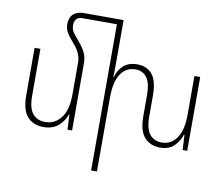

<svg xmlns="http://www.w3.org/2000/svg" viewBox="-100 -884 1444 1240"><g transform="rotate(10 622.0 -263.5)"><path d="M408 -443V0H378L373 -98H370Q354 -53 317.5 -21.5Q281 10 221 10Q155 10 116 -32.5Q77 -75 77 -172V-484H115V-176Q115 -94 145 -59Q175 -24 226 -24Q290 -24 330 -75.5Q370 -127 370 -231V-440Q370 -498 319 -556Q286 -593 272 -617Q258 -641 258 -670Q258 -714 282.5 -737Q307 -760 350 -760H612V-469Q612 -447 611.5 -427.5Q611 -408 610 -386H613Q626 -433 659 -463.5Q692 -494 751 -494Q812 -494 847.5 -451.5Q883 -409 883 -312V-176Q883 -94 912.5 -59Q942 -24 991 -24Q1052 -24 1088.5 -76.5Q1125 -129 1125 -231V-484H1163V0H1133L1128 -98H1124Q1109 -53 1076 -21.5Q1043 10 986 10Q922 10 883.5 -32.5Q845 -75 845 -172V-308Q845 -390 817.5 -425Q790 -460 744 -460Q682 -460 647 -407.5Q612 -355 612 -253V233H574V-726H349Q321 -726 308.5 -711Q296 -696 296 -672Q296 -657 299.5 -645Q303 -633 315 -617Q327 -601 351 -573Q380 -539 394 -509Q408 -479 408 -443Z"/></g></svg>

Font: Noto Sans Armenian SemiCondensed ExtraLight
Style: Regular
Weight: 200
Width: 4
Designer: Monotype Design Team
Foundry: Monotype Imaging Inc.
Version: Version 2.008; ttfautohint (v1.8.4.7-5d5b)